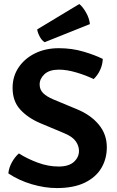

<svg xmlns="http://www.w3.org/2000/svg" viewBox="-20 -942 596 976"><path d="M22.5 -60.5Q25 -89 40.5 -117Q56 -145 76 -162Q118.5 -135 171.8 -115.2Q225 -95.5 278 -95.5Q329.5 -95.5 355.5 -119Q381.5 -142.5 381.5 -175Q381.5 -200.5 364.8 -224.2Q348 -248 305 -265.5L184.5 -316Q122 -342.5 83 -385Q44 -427.5 44 -495.5Q44 -554 74.8 -599.5Q105.5 -645 158.5 -671Q211.5 -697 279 -697Q346 -697 404.8 -679.5Q463.5 -662 502.5 -642.5Q501.5 -613.5 488.8 -586Q476 -558.5 456 -540Q417.5 -559 368.5 -573.5Q319.5 -588 280 -588Q231 -588 206.2 -565Q181.5 -542 181.5 -512.5Q181.5 -486.5 199.2 -468.8Q217 -451 251.5 -436.5L373 -386Q441.5 -357.5 482.2 -308.5Q523 -259.5 523 -193.5Q523 -134.5 495 -87.5Q467 -40.5 410.5 -13.2Q354 14 269 14Q207.5 14 141.5 -5.5Q75.5 -25 22.5 -60.5ZM383 -921.5Q400 -908.5 417 -879Q434 -849.5 437 -819.5L207 -727.5Q192.5 -736 182 -755.8Q171.5 -775.5 169 -792.5Z"/></svg>

Font: Signika SC SemiBold
Style: Regular
Weight: 600
Designer: Anna Giedryś
Foundry: Anna Giedryś
Version: Version 2.000; ttfautohint (v1.8.3) -l 8 -r 50 -G 200 -x 9 -